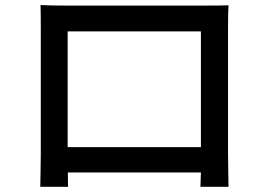

<svg xmlns="http://www.w3.org/2000/svg" viewBox="-20 -716 1040 747"><path d="M761.7 -593.8H243.2V-143.6H761.7ZM867.2 -609.4V-118.2Q867.2 -97.7 868.2 -43.9Q869.1 9.8 869.1 10.7H759.8L761.7 -44.9H244.1Q244.1 5.9 245.1 10.7H136.7Q136.7 9.8 137.7 -42Q138.7 -93.8 138.7 -118.2V-609.4Q138.7 -668.9 137.7 -696.3Q176.8 -694.3 234.4 -694.3H777.3Q835.9 -694.3 869.1 -695.3Q867.2 -668 867.2 -609.4Z"/></svg>

Font: Gen Shin Gothic Medium
Style: Regular
Weight: 500
Designer: [Source Han Sans]
Ryoko NISHIZUKA  (kana & ideographs); Paul D. Hunt (Latin, Greek & Cyrillic); Wenlong ZHANG  (bopomofo
Version: Version 1.002.20150607